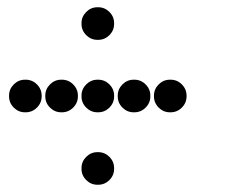

<svg xmlns="http://www.w3.org/2000/svg" viewBox="-20 -615 640 530"><path d="M249 -595Q231 -595 218 -582Q205 -569 205 -551V-549Q205 -531 218 -518Q231 -505 249 -505H251Q269 -505 282 -518Q295 -531 295 -549V-551Q295 -569 282 -582Q269 -595 251 -595ZM49 -395Q31 -395 18 -382Q5 -369 5 -351V-349Q5 -331 18 -318Q31 -305 49 -305H51Q69 -305 82 -318Q95 -331 95 -349V-351Q95 -369 82 -382Q69 -395 51 -395ZM149 -395Q131 -395 118 -382Q105 -369 105 -351V-349Q105 -331 118 -318Q131 -305 149 -305H151Q169 -305 182 -318Q195 -331 195 -349V-351Q195 -369 182 -382Q169 -395 151 -395ZM249 -395Q231 -395 218 -382Q205 -369 205 -351V-349Q205 -331 218 -318Q231 -305 249 -305H251Q269 -305 282 -318Q295 -331 295 -349V-351Q295 -369 282 -382Q269 -395 251 -395ZM349 -395Q331 -395 318 -382Q305 -369 305 -351V-349Q305 -331 318 -318Q331 -305 349 -305H351Q369 -305 382 -318Q395 -331 395 -349V-351Q395 -369 382 -382Q369 -395 351 -395ZM449 -395Q431 -395 418 -382Q405 -369 405 -351V-349Q405 -331 418 -318Q431 -305 449 -305H451Q469 -305 482 -318Q495 -331 495 -349V-351Q495 -369 482 -382Q469 -395 451 -395ZM249 -195Q231 -195 218 -182Q205 -169 205 -151V-149Q205 -131 218 -118Q231 -105 249 -105H251Q269 -105 282 -118Q295 -131 295 -149V-151Q295 -169 282 -182Q269 -195 251 -195Z"/></svg>

Font: Doto Rounded Black
Style: Regular
Weight: 900
Monospace: yes
Version: Version 1.000